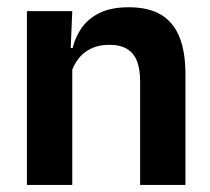

<svg xmlns="http://www.w3.org/2000/svg" viewBox="-20 -522 594 542"><path d="M375.5 0V-294.5Q375.5 -325.5 367.2 -348Q359 -370.5 340 -383Q321 -395.5 288 -395.5Q259 -395.5 237.2 -385Q215.5 -374.5 201.8 -356.8Q188 -339 181 -316.5L161 -386.5H185Q193 -419 211.8 -445Q230.5 -471 262.8 -486.2Q295 -501.5 343.5 -501.5Q400 -501.5 435 -480.2Q470 -459 486.8 -417Q503.5 -375 503.5 -313V0ZM56 0V-490.5H184L179 -371L184 -360.5V0Z"/></svg>

Font: Anek Gurmukhi SemiBold
Style: Regular
Weight: 600
Designer: Sarang Kulkarni (Gurmukhi), Yesha Goshar (Latin)
Foundry: Ek Type
Version: Version 1.003